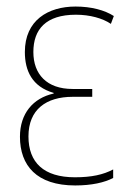

<svg xmlns="http://www.w3.org/2000/svg" viewBox="-20 -557 391 587"><path d="M210 10C260 10 300 1 326 -13V-39C296 -23 260 -15 209 -15C114 -15 67 -60 67 -140C67 -222 121 -261 202 -261H262V-285H202C123 -285 82 -330 82 -398C82 -467 120 -512 212 -512C255 -512 294 -501 319 -484L328 -508C300 -526 259 -537 211 -537C127 -537 56 -495 56 -398C56 -341 78 -292 144 -273V-271C81 -257 41 -210 41 -139C41 -51 92 10 210 10Z"/></svg>

Font: Noto Sans Condensed Thin
Style: Regular
Weight: 100
Width: 3
Designer: Monotype Design Team
Foundry: Monotype Imaging Inc.
Version: Version 2.013